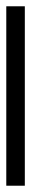

<svg xmlns="http://www.w3.org/2000/svg" viewBox="235 -103 99 611"><g transform="rotate(90 284.5 202.5)"><path d="M570 173V232H-1V173Z"/></g></svg>

Font: Yaldevi
Style: Regular
Weight: 400
Designer: Sol Matas, Rajitha Manaperi, Kosala Senevirathne
Foundry: Mooniak
Version: Version 1.100